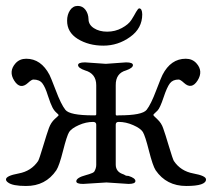

<svg xmlns="http://www.w3.org/2000/svg" viewBox="-23 -614 711 644"><path d="M443.8 -585.9Q453.6 -585.9 454.1 -565.9Q454.1 -519 413.6 -490.2Q373 -460.9 323.7 -460.9Q274.4 -460.9 237.8 -483.4Q201.7 -505.9 202.1 -544.9Q202.1 -564.9 211.9 -579.6Q221.7 -594.2 237.8 -594.2Q253.9 -594.2 263.7 -581.1Q273.4 -567.9 273.9 -549.8Q273.9 -531.2 292 -519.5Q310.1 -507.8 336.4 -507.8Q363.3 -507.8 385.7 -520Q408.2 -532.2 417.5 -546.9Q426.8 -561.5 433.6 -574.2Q440.4 -585.9 443.8 -585.9ZM232.9 -5.9Q232.9 -18.1 266.1 -26.9L275.9 -29.8Q289.1 -33.7 293 -38.1Q299.8 -49.3 299.8 -61V-195.8Q299.8 -204.6 290 -205.1Q265.1 -205.1 241.2 -194.3Q217.3 -183.6 209 -171.4Q201.2 -158.7 188.5 -108.4Q175.8 -58.1 166 -43Q129.9 10.3 64 9.8Q19 9.8 3.9 -2Q-2.9 -6.8 -2.9 -12.2Q-2.9 -24.4 39.6 -32.2Q82 -40 105 -74.2Q108.9 -81.1 121.6 -123.5Q134.3 -166 141.1 -184.6Q147.9 -203.1 160.6 -214.8Q173.8 -226.1 173.8 -228Q173.8 -229.5 166 -236.3Q158.2 -243.2 152.8 -253.9Q147 -264.6 137.7 -293Q128.9 -321.8 119.1 -334.5Q109.4 -347.2 88.9 -347.2Q83 -347.2 70.8 -335.9Q44.9 -312 24.9 -343.3Q4.9 -374.5 29.3 -401.9Q43 -417 64.9 -417Q114.7 -417 143.1 -362.8Q146 -357.9 164.1 -311Q181.6 -264.2 196.3 -245.6Q210.9 -227.1 289.1 -227.1H293Q299.8 -226.1 299.8 -231V-328.1Q299.8 -367.2 262.2 -377.9Q239.3 -385.7 238.8 -395.5Q238.8 -404.8 262.2 -404.8L332 -399.9L399.9 -404.8Q422.9 -404.8 422.9 -395.5Q422.9 -386.2 399.9 -377.9Q364.7 -368.2 365.2 -328.1V-231Q365.2 -226.1 370.1 -226.6Q375 -227.1 376 -227.1Q454.1 -227.1 468.8 -245.6Q483.4 -264.2 501 -311Q519 -357.9 522 -362.8Q549.8 -417 600.1 -417Q622.1 -417 635.7 -401.9Q659.7 -375.5 639.6 -343.8Q619.6 -312.5 594.2 -335.9Q582 -347.2 576.2 -347.2Q556.6 -347.2 546.9 -334.5Q537.1 -321.8 525.4 -286.6Q513.7 -251.5 505.4 -243.2Q497.1 -235.4 494.1 -232.4Q491.2 -229.5 491.2 -228Q491.2 -226.6 504.9 -213.9Q518.6 -201.2 524.4 -183.6Q530.8 -166 543.5 -123.5Q556.2 -81.1 560.1 -74.2Q583 -40 625.5 -32.2Q668 -24.4 668 -12.2Q668 9.8 601.6 9.8Q535.2 9.8 499 -43Q489.3 -58.1 476.6 -108.4Q463.9 -158.7 456.1 -171.4Q448.2 -183.6 423.8 -194.3Q399.4 -205.1 375 -205.1Q365.2 -205.1 365.2 -195.8V-62Q365.2 -38.6 388.2 -30.3Q393.1 -28.8 396.5 -26.4Q399.9 -23.9 408.2 -23.9Q431.2 -16.6 431.2 -6.8Q431.2 2.9 408.2 2.9L334 -2L255.9 2.9Q232.9 2.9 232.9 -5.9Z"/></svg>

Font: EBGaramond
Style: Regular
Weight: 400
Version: Version 000.012g